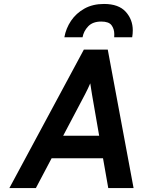

<svg xmlns="http://www.w3.org/2000/svg" viewBox="-20 -951 719 971"><path d="M27.5 0 404 -700H525L655.5 0H527.5L501 -150.5H241L161.5 0ZM299.5 -264.5H481.5L445.5 -472Q444 -482 440.8 -501.5Q437.5 -521 436.5 -529.5Q433 -520.5 424.2 -502.5Q415.5 -484.5 410 -474ZM305.5 -762.5Q313.5 -807.5 339.2 -845.8Q365 -884 407 -907.5Q449 -931 506 -931Q580 -931 615.8 -891.5Q651.5 -852 651.5 -797.5Q651.5 -780.5 648.5 -762.5H557.5Q558 -772 558 -778Q558 -804.5 544.2 -823.2Q530.5 -842 492 -842Q449 -842 426 -817.8Q403 -793.5 397.5 -762.5Z"/></svg>

Font: Overpass
Style: Bold Italic
Weight: 700
Italic angle: -10°
Designer: Delve Withrington, Dave Bailey, Thomas Jockin
Foundry: Delve Fonts LLC
Version: Version 4.000; ttfautohint (v1.8.3)